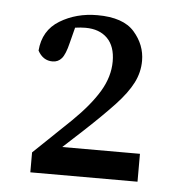

<svg xmlns="http://www.w3.org/2000/svg" viewBox="-39 -870 447 480"><g transform="rotate(5 185.0 -630.0)"><path d="M54 -427V-477L147 -566Q191 -609 213 -646Q235 -683 235 -721Q235 -759 215 -779Q195 -799 160 -799Q154 -799 147.5 -798.5Q141 -798 134 -797L124 -758Q117 -729 108 -718.5Q99 -708 85 -708Q61 -708 48 -732Q52 -783 93 -808Q134 -833 187 -833Q252 -833 280 -801Q308 -769 308 -729Q308 -700 294.5 -673.5Q281 -647 252.5 -616.5Q224 -586 179 -544L128 -497H323V-427Z"/></g></svg>

Font: Source Serif 4
Style: Regular
Weight: 400
Designer: Frank Grießhammer
Foundry: Adobe
Version: Version 4.005;hotconv 1.1.0;makeotfexe 2.6.0